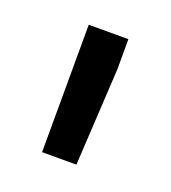

<svg xmlns="http://www.w3.org/2000/svg" viewBox="-60 -798 295 331"><g transform="rotate(20 87.0 -633.0)"><path d="M123.5 -695.8 113.3 -516.1H50.3L50.8 -750H123.5Z"/></g></svg>

Font: MAUL Condensed
Style: Condensed Regular
Weight: 400
Designer: MAUL
Version: Version 1.0; 2020; ttfautohint (v1.8.3)